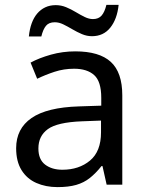

<svg xmlns="http://www.w3.org/2000/svg" viewBox="-20 -755 601 785"><path d="M288 -545Q386 -545 433 -502Q480 -459 480 -365V0H416L399 -76H395Q372 -47 347.5 -27.5Q323 -8 291.5 1Q260 10 215 10Q167 10 128.5 -7Q90 -24 68 -59.5Q46 -95 46 -149Q46 -229 109 -272.5Q172 -316 303 -320L394 -323V-355Q394 -422 365 -448Q336 -474 283 -474Q241 -474 203 -461.5Q165 -449 132 -433L105 -499Q140 -518 188 -531.5Q236 -545 288 -545ZM314 -259Q214 -255 175.5 -227Q137 -199 137 -148Q137 -103 164.5 -82Q192 -61 235 -61Q303 -61 348 -98.5Q393 -136 393 -214V-262ZM98 -606Q101 -636 109.5 -659.5Q118 -683 132 -699.5Q146 -716 165 -725Q184 -734 208 -734Q230 -734 250.5 -725.5Q271 -717 290 -705.5Q309 -694 326.5 -685.5Q344 -677 360 -677Q383 -677 395.5 -691.5Q408 -706 415 -735H465Q459 -677 431 -642Q403 -607 356 -607Q335 -607 315 -615.5Q295 -624 275.5 -635.5Q256 -647 238.5 -655.5Q221 -664 204 -664Q180 -664 168 -649.5Q156 -635 149 -606Z"/></svg>

Font: Noto Sans Khmer UI
Style: Regular
Weight: 400
Designer: Danh Hong and the Monotype Design Team
Foundry: Monotype Imaging Inc.
Version: Version 2.002